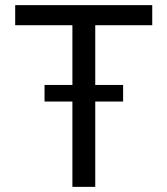

<svg xmlns="http://www.w3.org/2000/svg" viewBox="-20 -727 651 747"><path d="M39.1 -707H572.3V-628.9H350.6V-396.5H459V-332H350.6V0H261.7V-332H153.3V-396.5H261.7V-628.9H39.1Z"/></svg>

Font: Pretendard JP
Style: Regular
Weight: 400
Designer: Base glyphs from Inter by Rasmus Andersson; Hangeul glyphs from Noto Sans CJK(Source Han Sans) by Jang Soo-young and Kan
Foundry: Kil Hyung-jin
Version: Version 1.309